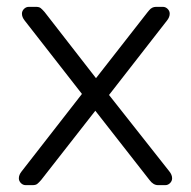

<svg xmlns="http://www.w3.org/2000/svg" viewBox="-20 -540 558 560"><path d="M35 0ZM100 -15Q93 -7 88.5 -3.5Q84 0 75 0H55Q47 0 41 -6Q35 -12 35 -20Q35 -30 43 -40L219 -266L52 -480Q44 -490 44 -500Q44 -508 50 -514Q56 -520 64 -520H85Q94 -520 98.5 -516.5Q103 -513 110 -505L260 -312L410 -504Q411 -505 415 -510Q419 -515 424 -517.5Q429 -520 435 -520H455Q463 -520 469 -514Q475 -508 475 -500Q475 -490 467 -480L298 -263L474 -40Q482 -30 482 -20Q482 -12 476 -6Q470 0 462 0H441Q427 0 416 -15L258 -217Z"/></svg>

Font: Hezaedrus Light
Style: Regular
Weight: 300
Designer: Hubert & Fischer
Foundry: Hubert & Fischer
Version: Version 1.10;September 3, 2019;FontCreator 11.5.0.2425 64-bi